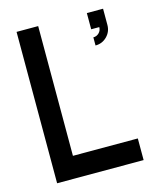

<svg xmlns="http://www.w3.org/2000/svg" viewBox="-101 -730 672 804"><g transform="rotate(-15 234.5 -328.0)"><path d="M140.6 -93.8H421.9V0H46.9V-656.2H140.6ZM351.6 -656.2H421.9V-585.9Q421.9 -556.6 401.4 -536.1Q380.9 -515.6 351.6 -515.6V-550.8Q366.2 -550.8 376.5 -561Q386.7 -571.3 386.7 -585.9H351.6Z"/></g></svg>

Font: Lambda
Style: Regular
Weight: 400
Designer: GGBotNet
Version: 0.22